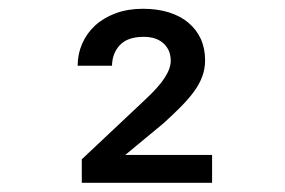

<svg xmlns="http://www.w3.org/2000/svg" viewBox="-20 -736 640 431"><path d="M456.1 -325.7H163.6V-378.4L304.2 -510.7Q335.9 -540 349.6 -561.3Q363.3 -582.5 363.3 -599.6Q363.3 -623.5 347.2 -638.4Q331.1 -653.3 302.7 -653.3Q266.6 -653.3 249.3 -635Q231.9 -616.7 231.4 -588.4H154.3Q154.3 -614.7 164.6 -638.2Q174.8 -661.6 193.8 -679Q212.9 -696.3 240 -706.3Q267.1 -716.3 300.8 -716.3Q333 -716.3 358.9 -708.3Q384.8 -700.2 402.8 -685.1Q420.9 -669.9 430.7 -648.7Q440.4 -627.4 440.4 -600.6Q440.4 -581.1 433.8 -563.7Q427.2 -546.4 414.8 -529.5Q402.3 -512.7 385 -495.4Q367.7 -478 346.7 -459L261.2 -388.2H456.1Z"/></svg>

Font: TypoPRO Roboto Mono
Style: Regular
Weight: 400
Designer: Google
Version: Version 2.000986; 2015; ttfautohint (v1.3)